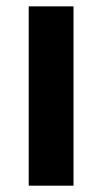

<svg xmlns="http://www.w3.org/2000/svg" viewBox="-20 -587 323 607"><path d="M70.8 -566.9H212.4V0H70.8Z"/></svg>

Font: Blazma
Style: Regular
Weight: 400
Designer: GGBotNet
Version: 1.00